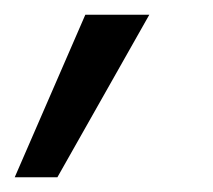

<svg xmlns="http://www.w3.org/2000/svg" viewBox="-77 -118 290 261"><path d="M-57 123 39 -98H126L1 123Z"/></svg>

Font: DM Sans 9pt
Style: Italic
Weight: 400
Italic angle: -10°
Designer: Colophon Foundry, Jonny Pinhorn
Foundry: Colophon Foundry
Version: Version 4.004